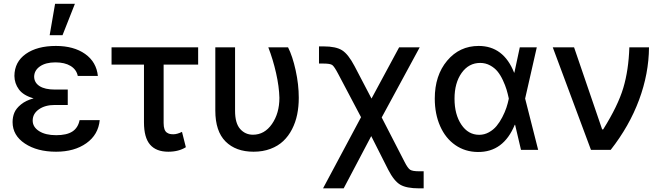

<svg xmlns="http://www.w3.org/2000/svg" viewBox="-20 -797 3526 1021"><path d="M244.1 -609.9 272.9 -776.9H378.4L312.5 -609.9ZM340.3 -238.8H271.5Q219.7 -238.8 186.8 -215.6Q153.8 -192.4 153.8 -155.8Q153.8 -121.6 187.7 -99.9Q221.7 -78.1 278.8 -78.1Q335 -78.1 365 -97.7Q395 -117.2 403.3 -158.2H510.3Q502.9 -80.6 439.2 -35.4Q375.5 9.8 278.3 9.8Q177.7 9.8 112.3 -33.7Q46.9 -77.1 46.9 -147.9Q46.9 -174.8 56.4 -197.8Q65.9 -220.7 92 -241.9Q118.2 -263.2 158.7 -273.9Q104 -289.6 80.6 -321.5Q57.1 -353.5 56.6 -393.1Q57.1 -467.8 117.4 -510.3Q177.7 -552.7 277.3 -552.7Q372.1 -552.7 432.4 -510.3Q492.7 -467.8 500.5 -393.1H393.6Q386.7 -427.2 355.5 -446.3Q324.2 -465.3 274.9 -465.3Q223.1 -465.3 192.6 -444.1Q162.1 -422.9 161.6 -389.2Q162.1 -357.4 190.4 -339.1Q218.8 -320.8 271.5 -320.8H340.3Z M1033.7 -545.4V-453.6H850.1V-143.1Q850.1 -123 854.5 -110.4Q858.9 -97.7 867.2 -92Q875.5 -86.4 883.3 -84.7Q891.1 -83 902.3 -83Q921.4 -83 947.8 -95.7L968.3 -14.2Q930.2 9.8 875 9.8Q810.5 9.8 778.1 -27.8Q745.6 -65.4 745.6 -146.5V-453.6H573.2V-545.4Z M1125 -545.4H1230V-207.5Q1230 -141.6 1257.1 -111.1Q1284.2 -80.6 1325.2 -80.6Q1386.7 -80.6 1426.3 -137.7Q1465.8 -194.8 1465.8 -276.9Q1464.4 -336.4 1448 -408.9Q1431.6 -481.4 1406.7 -545.4H1511.7Q1535.6 -498.5 1552.2 -423.1Q1568.8 -347.7 1568.8 -276.9Q1568.8 -230 1560.3 -188.2Q1551.8 -146.5 1533 -109.9Q1514.2 -73.2 1486.3 -46.9Q1458.5 -20.5 1418.2 -5.4Q1377.9 9.8 1328.6 9.8Q1233.9 9.8 1179.4 -44.7Q1125 -99.1 1125 -209Z M1697.8 204.6 1899.9 -173.8 1778.8 -403.3Q1757.8 -443.4 1746.8 -451.2Q1735.8 -459 1700.7 -459H1676.3V-550.3H1700.7Q1766.6 -550.3 1799.3 -529.5Q1832 -508.8 1865.2 -445.8L1955.6 -272.9L2102.5 -545.4H2211.9L2009.8 -172.4L2130.9 63Q2148.4 97.7 2161.1 105.7Q2173.8 113.8 2208.5 113.8H2232.9V204.6H2208.5Q2141.6 204.6 2108.4 185.1Q2075.2 165.5 2044.4 105.5L1954.1 -73.2L1807.6 204.6Z M2521 11.2Q2453.6 10.7 2401.4 -25.4Q2349.1 -61.5 2320.6 -126.2Q2292 -190.9 2292 -272.9Q2292 -396 2357.9 -474.4Q2423.8 -552.7 2525.4 -552.7Q2657.7 -552.7 2713.9 -410.6H2715.3L2744.1 -545.4H2834.5L2772.5 -272.9L2841.8 0H2750.5L2719.2 -133.3H2717.3Q2657.2 12.7 2521 11.2ZM2685.5 -272.9V-273.9Q2680.2 -298.8 2673.6 -320.8Q2667 -342.8 2654.3 -370.1Q2641.6 -397.5 2626 -416.7Q2610.4 -436 2586.2 -449.2Q2562 -462.4 2533.7 -462.4Q2472.7 -462.4 2434.8 -409.2Q2397 -356 2397 -272Q2397 -188.5 2433.3 -134.3Q2469.7 -80.1 2528.3 -80.1Q2555.7 -80.1 2579.8 -93.5Q2604 -106.9 2620.6 -127Q2637.2 -147 2651.1 -173.8Q2665 -200.7 2672.9 -224.4Q2680.7 -248 2685.5 -271.5Z M3122.6 0 2919.4 -545.4H3032.7L3182.1 -108.9H3187.5Q3266.1 -234.4 3294.4 -329.1Q3322.8 -423.8 3326.7 -545.4H3431.2Q3430.2 -405.3 3378.4 -265.9Q3326.7 -126.5 3227.5 0Z"/></svg>

Font: Interop Med
Style: Regular
Weight: 500
Designer: Rasmus Andersson, Google, Jang Haemin
Foundry: jhaemin
Version: Version 1.007